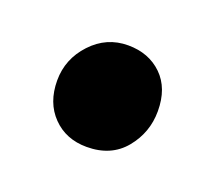

<svg xmlns="http://www.w3.org/2000/svg" viewBox="-45 -388 280 252"><g transform="rotate(20 95.5 -262.0)"><path d="M93 -190Q64 -190 45.5 -209Q27 -228 27 -259Q27 -289 48 -311.5Q69 -334 99 -334Q128 -334 146.5 -316Q165 -298 165 -266Q165 -236 146 -213Q127 -190 93 -190Z"/></g></svg>

Font: Faustina Light SemiBold
Style: Regular
Weight: 600
Version: Version 1.200